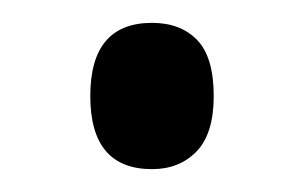

<svg xmlns="http://www.w3.org/2000/svg" viewBox="-20 -436 266 168"><path d="M59 -352Q59 -416 113 -416Q138 -416 152.5 -401Q167 -386 167 -352Q167 -319 152 -303.5Q137 -288 113 -288Q59 -288 59 -352Z"/></svg>

Font: Noto Sans Malayalam ExtraCondensed
Style: Regular
Weight: 400
Width: 2
Designer: Jelle Bosma - Monotype Design Team
Foundry: Monotype Imaging Inc.
Version: Version 2.104; ttfautohint (v1.8.4.7-5d5b)